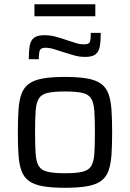

<svg xmlns="http://www.w3.org/2000/svg" viewBox="-20 -883 617 911"><path d="M288.4 8Q225.2 8 183.8 0.7Q142.4 -6.6 118.1 -23.9Q93.8 -41.3 82.5 -71.3Q71.2 -101.3 67.9 -146.5Q64.7 -191.7 64.7 -255.1Q64.7 -318.5 67.9 -363.6Q71.2 -408.8 82.5 -438.8Q93.8 -468.8 118.1 -486.1Q142.4 -503.5 183.8 -510.7Q225.2 -518 288.4 -518Q351.5 -518 392.9 -510.7Q434.3 -503.5 458.7 -486.1Q483 -468.8 494.2 -438.8Q505.5 -408.8 508.8 -363.6Q512.1 -318.5 512.1 -255.1Q512.1 -191.7 508.8 -146.5Q505.5 -101.3 494.2 -71.3Q483 -41.3 458.7 -23.9Q434.3 -6.6 392.9 0.7Q351.5 8 288.4 8ZM288.4 -61Q341.7 -61 371.1 -68.1Q400.5 -75.1 412.7 -95.1Q425 -115 427.6 -153.7Q430.3 -192.4 430.3 -255.1Q430.3 -317.8 427.6 -356.4Q425 -395.1 412.7 -415.2Q400.5 -435.4 371.1 -442.2Q341.7 -449 288.4 -449Q235.5 -449 205.9 -442.2Q176.3 -435.4 164 -415.2Q151.8 -395.1 149.1 -356.4Q146.4 -317.8 146.4 -255.1Q146.4 -192.4 149.1 -153.7Q151.8 -115 164 -95.1Q176.3 -75.1 205.9 -68.1Q235.5 -61 288.4 -61ZM116.6 -602Q116.6 -641.3 121.1 -666.4Q125.6 -691.5 141.5 -703.7Q157.5 -716 190.5 -716Q218.5 -716 245.8 -708.6Q273.1 -701.2 299.5 -691.8Q320.4 -684.9 340 -678.7Q359.6 -672.6 379.8 -672.6Q401.7 -672.6 406.3 -684.4Q411 -696.3 411 -727H458.1Q458.1 -688.2 453.6 -662.8Q449.1 -637.5 433.4 -625.2Q417.7 -613 384.7 -613Q354.7 -613 328.9 -620.9Q303.1 -628.8 275.7 -637.2Q254.8 -644.1 234.7 -650.2Q214.5 -656.4 195.4 -656.4Q174 -656.4 169.1 -644.5Q164.2 -632.7 164.2 -602ZM143.4 -805.7V-862.8H432.3V-805.7Z"/></svg>

Font: Saira Thin
Style: Regular
Weight: 100
Designer: Hector Gatti with collaboration of the Omnibus-Type team
Foundry: Omnibus-Type
Version: Version 1.101